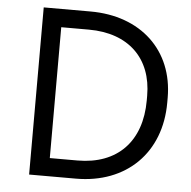

<svg xmlns="http://www.w3.org/2000/svg" viewBox="-51 -751 795 801"><g transform="rotate(5 346.5 -350.0)"><path d="M100 0H296C507 0 648 -139 648 -349V-369C648 -568 507 -700 296 -700H100ZM180 -76V-624H296C462 -624 562 -527 562 -370V-351C562 -179 463 -76 296 -76Z"/></g></svg>

Font: Fixel Text Regular
Style: Regular
Weight: 400
Width: 4
Designer: AlfaBravo + MacPaw
Foundry: Kyrylo Tkachov, Marchela Mozhyna, Serhii Makarenko, Maria Weinstein, Zakhar Kryvoshyya
Version: Version 1.211